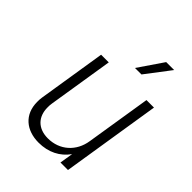

<svg xmlns="http://www.w3.org/2000/svg" viewBox="-203 -808 922 922"><g transform="rotate(45 258.5 -346.5)"><path d="M435 -700H381L295 -574H339ZM443 -504 390 -172C378 -93 318 -39 238 -39C171 -39 132 -80 132 -143C132 -152 132 -162 134 -172L187 -504H135L80 -158C78 -147 78 -137 78 -127C78 -41 138 7 221 7C287 7 340 -20 374 -68L363 0H414L494 -504Z"/></g></svg>

Font: Arthouse Owned Light
Style: Italic
Weight: 300
Italic angle: -10°
Designer: Jeremy Tribby
Foundry: Tribby Type
Version: Version 1.000;PS 001.000;hotconv 1.0.88;makeotf.lib2.5.64775